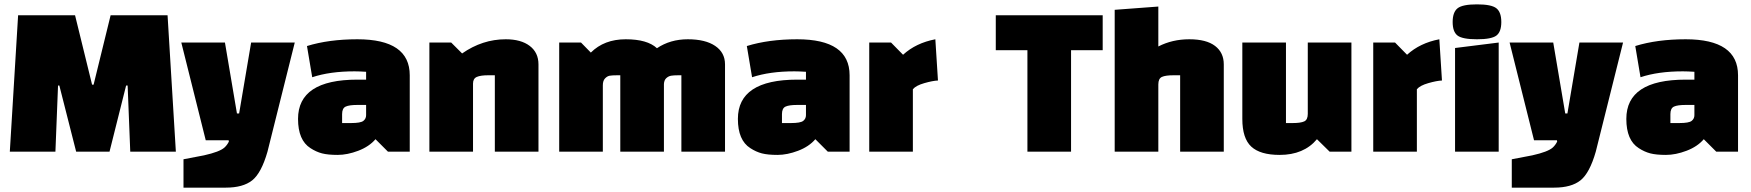

<svg xmlns="http://www.w3.org/2000/svg" viewBox="-20 -695 8026 880"><path d="M234 0H25L63 -625H324L402 -307H409L487 -625H748L786 0H577L565 -303H558L482 0H329L252 -303H246Z M923 -52 811 -500H1011L1066 -175H1076L1131 -500H1331L1206 0Q1178 98 1136 131.5Q1094 165 1015 165H821V35L915 17Q987 1 1009 -19Q1021 -30 1029 -46L1028 -52Z M1618 -515Q1858 -515 1858 -350V0H1758L1701 -57Q1672 -23 1622 -4Q1572 15 1527.5 15Q1483 15 1456 8Q1429 1 1403 -16Q1346 -52 1346 -150Q1346 -330 1618 -330H1658V-366Q1626 -368 1605 -368Q1492 -368 1411 -341L1387 -484Q1487 -515 1618 -515ZM1548 -172V-131H1589Q1633 -131 1645.5 -141Q1658 -151 1658 -167V-214H1617Q1581 -214 1564.5 -206.5Q1548 -199 1548 -172Z M2048 -500 2098 -450Q2191 -515 2298 -515Q2368 -515 2408 -484.5Q2448 -454 2448 -400V0H2248V-350H2217Q2183 -350 2165.5 -342.5Q2148 -335 2148 -312V0H1948V-500Z M2823 -350H2809Q2786 -350 2774.5 -348Q2763 -346 2753 -335.5Q2743 -325 2743 -304V0H2543V-500H2643L2688 -454Q2749 -515 2848 -515Q2947 -515 2991 -474Q3052 -515 3132.5 -515Q3213 -515 3258 -484.5Q3303 -454 3303 -400V0H3103V-350H3089Q3068 -350 3056 -348Q3044 -346 3034 -337Q3024 -328 3023 -310V0H2823Z M3634 -515Q3874 -515 3874 -350V0H3774L3717 -57Q3688 -23 3638 -4Q3588 15 3543.5 15Q3499 15 3472 8Q3445 1 3419 -16Q3362 -52 3362 -150Q3362 -330 3634 -330H3674V-366Q3642 -368 3621 -368Q3508 -368 3427 -341L3403 -484Q3503 -515 3634 -515ZM3564 -172V-131H3605Q3649 -131 3661.5 -141Q3674 -151 3674 -167V-214H3633Q3597 -214 3580.5 -206.5Q3564 -199 3564 -172Z M3964 -500H4064L4119 -444Q4178 -498 4267 -515L4279 -326Q4255 -325 4216.5 -314Q4178 -303 4164 -286V0H3964Z M5034 -465H4889V0H4689V-465H4544V-625H5034Z M5289 -308V0H5089V-650L5289 -665V-482Q5353 -515 5431 -515Q5509 -515 5549 -484.5Q5589 -454 5589 -400V0H5389V-350H5358Q5322 -350 5305.5 -342.5Q5289 -335 5289 -308Z M5874 -500V-131H5905Q5941 -131 5957.5 -138.5Q5974 -146 5974 -173V-500H6174V0H6074L6016 -57Q5956 15 5845 15Q5756 15 5715 -23Q5674 -61 5674 -150V-500Z M6274 -500H6374L6429 -444Q6488 -498 6577 -515L6589 -326Q6565 -325 6526.5 -314Q6488 -303 6474 -286V0H6274Z M6649 0V-475L6849 -500V0ZM6660.5 -532Q6638 -549 6638 -594Q6638 -639 6660.5 -657Q6683 -675 6749.5 -675Q6816 -675 6838.5 -657Q6861 -639 6861 -594Q6861 -549 6838.5 -532Q6816 -515 6749.5 -515Q6683 -515 6660.5 -532Z M7011 -52 6899 -500H7099L7154 -175H7164L7219 -500H7419L7294 0Q7266 98 7224 131.5Q7182 165 7103 165H6909V35L7003 17Q7075 1 7097 -19Q7109 -30 7117 -46L7116 -52Z M7706 -515Q7946 -515 7946 -350V0H7846L7789 -57Q7760 -23 7710 -4Q7660 15 7615.5 15Q7571 15 7544 8Q7517 1 7491 -16Q7434 -52 7434 -150Q7434 -330 7706 -330H7746V-366Q7714 -368 7693 -368Q7580 -368 7499 -341L7475 -484Q7575 -515 7706 -515ZM7636 -172V-131H7677Q7721 -131 7733.5 -141Q7746 -151 7746 -167V-214H7705Q7669 -214 7652.5 -206.5Q7636 -199 7636 -172Z"/></svg>

Font: Myanmar Thuriya
Style: Regular
Weight: 400
Designer: Danh Hong
Foundry: Google Inc.
Version: Version 2.00 November 23, 2015